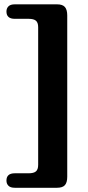

<svg xmlns="http://www.w3.org/2000/svg" viewBox="-20 -760 416 908"><path d="M160.5 19.5V-631Q160.5 -653 150 -662Q139.5 -671 115.5 -671H50Q10.5 -671 10.5 -705.5Q10.5 -720.5 20 -730Q29.5 -739.5 50 -739.5H250Q276 -739.5 287 -726.8Q298 -714 298 -687V75.5Q298 103 287 115.5Q276 128 250 128H50Q29.5 128 20 118.5Q10.5 109 10.5 94Q10.5 59.5 50 59.5H115.5Q139.5 59.5 150 50.5Q160.5 41.5 160.5 19.5Z"/></svg>

Font: Fraunces 9pt Soft
Style: Bold
Weight: 700
Version: Version 1.000;[b76b70a41]